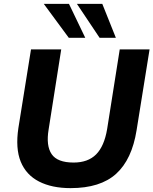

<svg xmlns="http://www.w3.org/2000/svg" viewBox="-20 -960 792 991"><path d="M59 0ZM344 11Q248 11 181.5 -23Q115 -57 87 -125.5Q59 -194 75 -300L140 -705H296L231 -292Q217 -208 246.5 -164.5Q276 -121 360 -121Q434 -121 476 -163Q518 -205 533 -294L598 -705H752L685 -288Q661 -137 579.5 -63Q498 11 344 11ZM494 -765 377 -940H508L578 -765ZM335 -765 206 -940H336L420 -765Z"/></svg>

Font: Winston
Style: Bold Italic
Weight: 700
Italic angle: -9°
Designer: Original fonts by Vernon Adams / Changes by Cristiano Sobral
Foundry: Original fonts by Vernon Adams / Changes by Cristiano Sobral
Version: Version 2.503;July 17, 2020;FontCreator 13.0.0.2655 64-bit